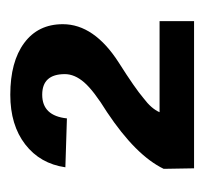

<svg xmlns="http://www.w3.org/2000/svg" viewBox="-32 -704 397 373"><g transform="rotate(-90 166.5 -517.5)"><path d="M312 -339H26L25 -398Q51 -452 135 -508Q177 -534 193 -552.5Q209 -571 209 -590Q209 -634 169 -634Q128 -634 123 -586L28 -589Q35 -638 72.5 -667Q110 -696 169 -696Q233 -696 269.5 -669Q306 -642 306 -594Q306 -533 231 -485Q182 -454 162 -437Q142 -422 135 -406H312Z"/></g></svg>

Font: Libra Sans
Style: Bold
Weight: 700
Foundry: Context Ltd
Version: Version 1.000